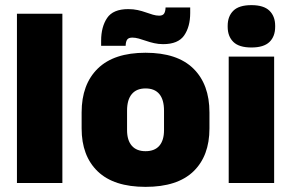

<svg xmlns="http://www.w3.org/2000/svg" viewBox="-20 -713 1134 748"><path d="M223 0H46V-659.5H223Z M547 15Q423.5 15 360.8 -45.2Q298 -105.5 298 -212.5V-275Q298 -384.5 361 -446Q424 -507.5 547 -507.5Q670.5 -507.5 733.2 -446Q796 -384.5 796 -275V-212.5Q796 -105.5 733.5 -45.2Q671 15 547 15ZM547 -124Q582.5 -124 600.8 -145.2Q619 -166.5 619 -206V-282Q619 -324.5 600.8 -346.5Q582.5 -368.5 547 -368.5Q512 -368.5 493.5 -346.5Q475 -324.5 475 -282V-206Q475 -166.5 493.5 -145.2Q512 -124 547 -124ZM615.5 -541Q597.5 -541 580.8 -544.8Q564 -548.5 549 -553.8Q534 -559 520.5 -562.8Q507 -566.5 495.5 -566.5Q481 -566.5 475.5 -558.8Q470 -551 469.5 -535V-534.5H374V-554.5Q374 -608 397.2 -642.8Q420.5 -677.5 479.5 -677.5Q499.5 -677.5 516.5 -673.8Q533.5 -670 548 -664.8Q562.5 -659.5 575.5 -655.8Q588.5 -652 600 -652Q614 -652 619.2 -660Q624.5 -668 625 -683.5V-684H721V-662.5Q721 -609 697.5 -575Q674 -541 615.5 -541Z M1048 0H871V-492.5H1048ZM959.5 -528Q911 -528 889 -549.8Q867 -571.5 867 -608.5V-612.5Q867 -649.5 889 -671.2Q911 -693 959.5 -693Q1007.5 -693 1029.8 -671.2Q1052 -649.5 1052 -612.5V-608.5Q1052 -571 1029.8 -549.5Q1007.5 -528 959.5 -528Z"/></svg>

Font: Anek Kannada ExtraBold
Style: Regular
Weight: 800
Version: Version 1.003